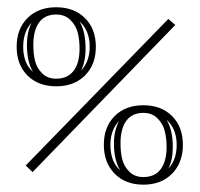

<svg xmlns="http://www.w3.org/2000/svg" viewBox="-20 -478 550 529"><path d="M439 -73.2Q439 -97.7 433.8 -117.4Q428.7 -137.2 413.8 -152.1Q398.9 -167 375 -167Q343.8 -167 327.9 -145Q312 -123 312 -83Q312 -58.1 316.9 -38.8Q321.8 -19.5 336.4 -4.9Q351.1 9.8 375 9.8Q406.7 9.8 422.9 -12Q439 -33.7 439 -73.2ZM295.9 -158.2Q325.7 -188 375 -188Q424.3 -188 454.1 -158.2Q483.9 -128.4 483.9 -79.1Q483.9 -29.8 454.1 0.5Q424.3 30.8 375 30.8Q325.7 30.8 295.9 0.5Q266.1 -29.8 266.1 -79.1Q266.1 -128.4 295.9 -158.2ZM199.2 -344.2Q199.2 -368.7 194.1 -388.4Q189 -408.2 173.8 -423.1Q158.7 -438 134.8 -438Q103.5 -438 87.6 -416Q71.8 -394 71.8 -354Q71.8 -329.1 76.7 -309.8Q81.5 -290.5 96.2 -275.9Q110.8 -261.2 134.8 -261.2Q166.5 -261.2 182.9 -283Q199.2 -304.7 199.2 -344.2ZM55.7 -428.2Q85.4 -458 134.8 -458Q184.1 -458 214.1 -428.2Q244.1 -398.4 244.1 -349.1Q244.1 -299.8 214.1 -270Q184.1 -240.2 134.8 -240.2Q85.4 -240.2 55.7 -270Q25.9 -299.8 25.9 -349.1Q25.9 -398.4 55.7 -428.2ZM69.8 -3.9 50.8 -22 443.8 -425.8 462.9 -409.2ZM199.2 -418.9Q215.8 -391.1 215.8 -344.2Q215.8 -308.1 203.1 -283.2Q227.1 -308.6 227.1 -349.1Q227.1 -394 199.2 -418.9ZM66.9 -415Q43.9 -390.6 43.9 -349.1Q43.9 -303.7 70.8 -279.8Q54.2 -307.6 54.2 -354Q54.2 -390.1 66.9 -415ZM439 -147.9Q456.1 -119.6 456.1 -73.2Q456.1 -37.1 443.8 -13.2Q466.8 -37.6 466.8 -79.1Q466.8 -123 439 -147.9ZM308.1 -145Q284.2 -119.6 284.2 -79.1Q284.2 -32.7 311 -8.8Q293.9 -37.1 293.9 -83Q293.9 -117.7 308.1 -145Z"/></svg>

Font: FoglihtenNo01
Style: Regular
Weight: 500
Version: Version 0.61